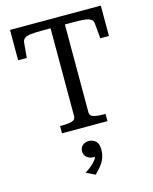

<svg xmlns="http://www.w3.org/2000/svg" viewBox="-144 -804 958 1203"><g transform="rotate(-15 334.5 -202.5)"><path d="M288 -83V-654H230Q187 -654 160 -651Q133 -648 120 -638.5Q107 -629 105 -611L96 -513H40V-710H629V-513H573L564 -611Q563 -629 549.5 -638.5Q536 -648 509 -651Q482 -654 439 -654H381V-83Q381 -61 405 -54Q429 -47 466 -47H482V0H187V-47H203Q240 -47 264 -54Q288 -61 288 -83ZM324 305 266 277Q288 263 307.5 247Q327 231 340 213Q346 204 349 196Q346 196 343 196Q314 196 296.5 181Q279 166 279 143Q279 119 295 104.5Q311 90 335 90Q363 90 381 107.5Q399 125 399 160Q399 189 390.5 213.5Q382 238 365 260Q348 282 324 305Z"/></g></svg>

Font: Roboto Serif 20pt
Style: Regular
Weight: 400
Designer: Greg Gazdowicz
Foundry: Commercial Type
Version: Version 1.008